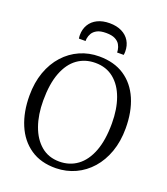

<svg xmlns="http://www.w3.org/2000/svg" viewBox="-172 -1090 1060 1220"><g transform="rotate(20 358.0 -480.5)"><path d="M351 11Q248 12.5 177.5 -35.8Q107 -84 71 -169.8Q35 -255.5 35 -366Q35 -454.5 60.5 -525.5Q86 -596.5 131.8 -647Q177.5 -697.5 238 -724.2Q298.5 -751 368 -751Q469 -751 538.8 -704.8Q608.5 -658.5 644.8 -574.5Q681 -490.5 681 -378Q681 -290.5 655.8 -219.2Q630.5 -148 585.5 -97Q540.5 -46 480.5 -18.2Q420.5 9.5 351 11ZM356 -36Q425 -36 477.2 -74.2Q529.5 -112.5 558.8 -188.5Q588 -264.5 588 -378Q588 -474 561.5 -547.5Q535 -621 483.8 -662.5Q432.5 -704 359 -704Q290 -704 238 -666.8Q186 -629.5 157 -554.5Q128 -479.5 128 -366Q128 -270.5 154.5 -196Q181 -121.5 231.8 -78.8Q282.5 -36 356 -36ZM358 -972Q405.5 -972 440 -955Q474.5 -938 493 -907.2Q511.5 -876.5 511.5 -836Q511.5 -831 511 -825Q510.5 -819 509.5 -813H464.5Q464.5 -816 464.5 -820.5Q464.5 -825 463.5 -830Q461 -848 451 -865.5Q441 -883 418.8 -894.5Q396.5 -906 358 -906Q319.5 -906 297.5 -894.5Q275.5 -883 265.2 -865.5Q255 -848 252.5 -830Q252 -825 251.8 -820.5Q251.5 -816 251.5 -813H206.5Q205.5 -819 205 -825Q204.5 -831 204.5 -836Q204.5 -876.5 223 -907.2Q241.5 -938 276 -955Q310.5 -972 358 -972Z"/></g></svg>

Font: Merriweather Light 18pt Light
Style: Regular
Weight: 300
Version: Version 2.100